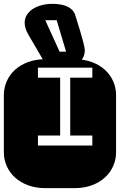

<svg xmlns="http://www.w3.org/2000/svg" viewBox="-22 -976 622 996"><path d="M174.8 -272.9V-221.2H457V-272.9H342.3V-573.2H457V-625H174.8V-573.2H290V-272.9ZM364.3 -668.9Q413.6 -668.9 453.6 -654.3Q493.7 -639.6 521.7 -614.3Q549.8 -588.9 564.9 -554.9Q580.1 -521 580.1 -482.9V-186Q580.1 -147.9 564.9 -114Q549.8 -80.1 521.7 -54.7Q493.7 -29.3 453.6 -14.6Q413.6 0 364.3 0H213.9Q164.6 0 124.5 -14.6Q84.5 -29.3 56.4 -54.7Q28.3 -80.1 13.2 -114Q-2 -147.9 -2 -186V-482.9Q-2 -521 13.2 -554.9Q28.3 -588.9 56.4 -614.3Q84.5 -639.6 124.5 -654.3Q164.6 -668.9 213.9 -668.9ZM225.1 -631.3Q219.7 -636.7 214.8 -644Q210 -651.4 204.1 -661.1L127 -793Q115.7 -811.5 110.8 -827.9Q106 -844.2 106 -857.9Q106 -881.8 118.2 -900.1Q130.4 -918.5 150.4 -930.9Q170.4 -943.4 196.5 -949.7Q222.7 -956.1 250 -956.1Q270.5 -956.1 289.3 -953.1Q308.1 -950.2 323.5 -943.8Q338.9 -937.5 350.1 -926.8Q361.3 -916 367.2 -900.9Q383.8 -848.6 393.8 -814.9Q403.8 -781.2 409.2 -760.5Q414.6 -739.7 416.3 -729.5Q418 -719.2 418 -714.4Q418 -699.7 413.1 -686.8Q408.2 -673.8 399.9 -663.1Q391.6 -652.3 380.9 -644.3Q370.1 -636.2 358.9 -631.3ZM287.1 -708H320.8L272 -871.1H212.9Z"/></svg>

Font: Monofett
Style: Regular
Weight: 400
Designer: vernon adams
Foundry: vernon adams
Version: Version 1.000